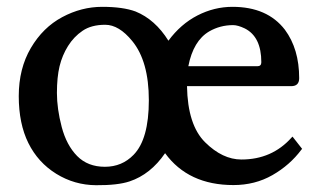

<svg xmlns="http://www.w3.org/2000/svg" viewBox="-20 -526 931 565"><path d="M378.9 -492.2Q436.5 -468.8 475.6 -406.2Q511.7 -455.1 561 -480.5Q610.4 -505.9 664.1 -505.9Q766.6 -505.9 818.4 -438.5Q860.4 -381.8 860.4 -295.9Q860.4 -271.5 835 -272.5H530.3Q532.2 -158.2 583.5 -107.4Q634.8 -56.6 690.4 -56.6Q780.3 -56.6 837.9 -121.1L840.8 -124L869.1 -87.9L867.2 -85.9Q833 -40 781.7 -10.7Q730.5 18.6 667 18.6Q534.2 18.6 465.8 -75.2Q422.9 -12.7 361.3 7.8Q326.2 19.5 262.7 19Q199.2 18.6 145.5 -14.6Q91.8 -47.9 63.5 -105Q35.2 -162.1 35.2 -243.2Q35.2 -324.2 70.8 -384.8Q106.4 -445.3 163.1 -475.6Q219.7 -505.9 280.8 -505.9Q341.8 -505.9 378.9 -492.2ZM373 -70.3Q418 -116.2 418 -231Q418 -345.7 369.1 -405.3Q330.1 -453.1 289.6 -453.1Q249 -453.1 223.1 -435.5Q197.3 -418 180.2 -390.6Q163.1 -363.3 155.3 -331.1Q147.5 -298.8 147.5 -252.4Q147.5 -206.1 161.6 -152.3Q175.8 -98.6 207 -66.9Q238.3 -35.2 288.6 -35.2Q338.9 -35.2 373 -70.3ZM534.2 -331.1H737.3Q749 -331.1 749 -342.8Q749 -418 700.2 -442.4Q679.7 -452.1 666 -452.1Q627.9 -452.1 595.7 -433.6Q548.8 -406.2 534.2 -331.1Z"/></svg>

Font: GenEi LateMin P v2
Style: Medium
Weight: 500
Designer: o_tamon (Modified)
Foundry: o_tamon / Adobe Systems Incorporated / FONT 910 / Philipp H. Poll
Version: Version 2.1;Original Version 1.004